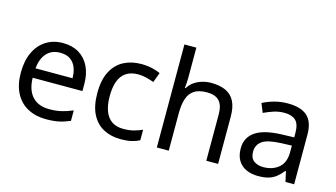

<svg xmlns="http://www.w3.org/2000/svg" viewBox="-86 -1059 2396 1368"><g transform="rotate(15 1111.5 -375.0)"><path d="M292 -546Q361 -546 410.5 -516Q460 -486 486.5 -431.5Q513 -377 513 -304V-251H146Q148 -160 192.5 -112.5Q237 -65 317 -65Q368 -65 407.5 -74.5Q447 -84 489 -102V-25Q448 -7 408 1.5Q368 10 313 10Q237 10 178.5 -21Q120 -52 87.5 -113.5Q55 -175 55 -264Q55 -352 84.5 -415Q114 -478 167.5 -512Q221 -546 292 -546ZM291 -474Q228 -474 191.5 -433.5Q155 -393 148 -321H421Q421 -367 407 -401Q393 -435 364.5 -454.5Q336 -474 291 -474Z M864 10Q793 10 737.5 -19Q682 -48 650.5 -109Q619 -170 619 -265Q619 -364 652 -426Q685 -488 741.5 -517Q798 -546 870 -546Q911 -546 949 -537.5Q987 -529 1011 -517L984 -444Q960 -453 928 -461Q896 -469 868 -469Q814 -469 779 -446Q744 -423 727 -378Q710 -333 710 -266Q710 -202 727 -157Q744 -112 778 -89Q812 -66 863 -66Q907 -66 940.5 -75Q974 -84 1002 -97V-19Q975 -5 942.5 2.5Q910 10 864 10Z M1217 -537Q1217 -518 1215.5 -498Q1214 -478 1212 -462H1218Q1235 -490 1261 -508Q1287 -526 1319 -535.5Q1351 -545 1385 -545Q1450 -545 1493.5 -524.5Q1537 -504 1559 -461Q1581 -418 1581 -349V0H1494V-343Q1494 -408 1465 -440Q1436 -472 1374 -472Q1314 -472 1280 -449.5Q1246 -427 1231.5 -383.5Q1217 -340 1217 -277V0H1129V-760H1217Z M1950 -545Q2048 -545 2095 -502Q2142 -459 2142 -365V0H2078L2061 -76H2057Q2034 -47 2009.5 -27.5Q1985 -8 1953.5 1Q1922 10 1877 10Q1829 10 1790.5 -7Q1752 -24 1730 -59.5Q1708 -95 1708 -149Q1708 -229 1771 -272.5Q1834 -316 1965 -320L2056 -323V-355Q2056 -422 2027 -448Q1998 -474 1945 -474Q1903 -474 1865 -461.5Q1827 -449 1794 -433L1767 -499Q1802 -518 1850 -531.5Q1898 -545 1950 -545ZM1976 -259Q1876 -255 1837.5 -227Q1799 -199 1799 -148Q1799 -103 1826.5 -82Q1854 -61 1897 -61Q1965 -61 2010 -98.5Q2055 -136 2055 -214V-262Z"/></g></svg>

Font: Noto Sans Hebrew
Style: Regular
Weight: 400
Designer: Monotype Design Team
Foundry: Monotype Imaging Inc.
Version: Version 2.003;January 10, 2023;FontCreator 14.0.0.2877 64-bi